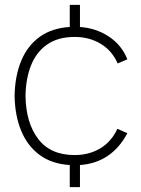

<svg xmlns="http://www.w3.org/2000/svg" viewBox="-20 -740 579 790"><path d="M267 30V-61Q193 -65.5 143 -102.5Q93 -139.5 67.2 -201.8Q41.5 -264 40 -345Q41.5 -428 67.5 -490.2Q93.5 -552.5 143.5 -588.5Q193.5 -624.5 267 -629V-720H309V-629Q376.5 -624 428.8 -589Q481 -554 504 -496L464 -479Q441.5 -531 394.8 -559.5Q348 -588 287 -588Q219 -588 174.5 -557.2Q130 -526.5 108 -471.8Q86 -417 85 -345Q86.5 -235 137 -168.5Q187.5 -102 287 -102Q346.5 -102 392.5 -129.5Q438.5 -157 463 -210L504 -192Q472.5 -132 423.5 -98.8Q374.5 -65.5 309 -61V30Z"/></svg>

Font: Manrope ExtraLight ExtraLight
Style: Regular
Weight: 250
Version: Version 4.501